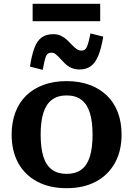

<svg xmlns="http://www.w3.org/2000/svg" viewBox="-20 -974 698 1006"><path d="M617 -269Q617 -183 582 -120Q547 -57 482.5 -22.5Q418 12 329 12Q240 12 175 -22.5Q110 -57 75.5 -120Q41 -183 41 -269Q41 -333 60.5 -385Q80 -437 117.5 -473.5Q155 -510 208.5 -529.5Q262 -549 329 -549Q396 -549 449 -529.5Q502 -510 540 -473.5Q578 -437 597.5 -385Q617 -333 617 -269ZM193 -269Q193 -198 207.5 -152.5Q222 -107 252.5 -85Q283 -63 329 -63Q376 -63 406 -85Q436 -107 450.5 -152.5Q465 -198 465 -269Q465 -338 450.5 -383.5Q436 -429 406 -451.5Q376 -474 329 -474Q283 -474 252.5 -451.5Q222 -429 207.5 -383.5Q193 -338 193 -269ZM397 -610Q372 -610 353.5 -618.5Q335 -627 321 -640.5Q307 -654 295.5 -667Q284 -680 273 -689Q262 -698 250 -698Q227 -698 219.5 -676Q212 -654 204 -608L137 -625Q146 -684 160 -722Q174 -760 198 -777.5Q222 -795 259 -795Q282 -795 299.5 -786.5Q317 -778 331 -765Q345 -752 357 -739Q369 -726 381 -717.5Q393 -709 407 -709Q422 -709 429.5 -719Q437 -729 442.5 -749Q448 -769 454 -799L521 -782Q511 -722 495.5 -683.5Q480 -645 456 -627.5Q432 -610 397 -610ZM151 -954H505V-863H151Z"/></svg>

Font: Roboto Serif 20pt SemiBold
Style: Regular
Weight: 600
Version: Version 1.008